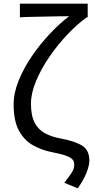

<svg xmlns="http://www.w3.org/2000/svg" viewBox="-20 -816 513 1042"><path d="M402 206 329 176Q358 139 370.5 119Q383 99 383 77Q383 60 373 49Q363 38 336.5 28.5Q310 19 258 9Q204 -2 157.5 -28.5Q111 -55 82.5 -107.5Q54 -160 54 -249Q54 -312 81.5 -379.5Q109 -447 153.5 -512Q198 -577 251 -633Q304 -689 355 -728Q331 -728 297 -727.5Q263 -727 225 -726Q187 -725 151 -724.5Q115 -724 88 -722V-796H456V-722H451Q399 -685 346 -629Q293 -573 248 -507.5Q203 -442 175.5 -376Q148 -310 148 -253Q148 -189 168 -150.5Q188 -112 224.5 -92.5Q261 -73 311 -64Q390 -49 427.5 -24.5Q465 0 465 56Q465 81 450 120Q435 159 402 206Z"/></svg>

Font: Chiron Sans HK TT
Style: Regular
Weight: 400
Designer: Ryoko NISHIZUKA 西塚涼子 (kana, bopomofo & ideographs); Paul D. Hunt (Latin, Greek & Cyrillic); Sandoll Communications 산돌커뮤니
Foundry: Adobe
Version: Version 2.022;hotconv 1.0.109;makeotfexe 2.5.65596